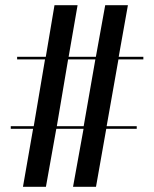

<svg xmlns="http://www.w3.org/2000/svg" viewBox="-20 -720 594 740"><path d="M68.5 0 107.5 -223.5H21.5V-233.5H110L153.5 -491H46V-501H156.5L190 -700H279L244.5 -501H349.5L385.5 -700H473L437.5 -501H532.5V-491H436.5L391 -233.5H507V-223.5H389.5L350 0H261.5L302 -223.5H197L157 0ZM199 -233.5H302.5L347.5 -491H242.5Z"/></svg>

Font: Imbue 100pt SemiBold
Style: Regular
Weight: 600
Designer: Tyler Finck
Foundry: Etcetera Type Company
Version: Version 1.102; ttfautohint (v1.8.3)